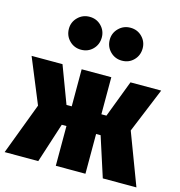

<svg xmlns="http://www.w3.org/2000/svg" viewBox="-129 -921 964 1026"><g transform="rotate(15 353.5 -408.0)"><path d="M712 -534 610 -286 718 0H532L461 -220H436V0H272V-220H246L175 0H-11L97 -286L-5 -534H166L243 -329H272V-534H436V-329H464L542 -534ZM332 -726Q332 -687 306 -660.5Q280 -634 241 -634Q203 -634 176.5 -660.5Q150 -687 150 -726Q150 -763 176.5 -789.5Q203 -816 241 -816Q280 -816 306 -789.5Q332 -763 332 -726ZM558 -726Q558 -687 532 -660.5Q506 -634 467 -634Q429 -634 402.5 -660.5Q376 -687 376 -726Q376 -763 402.5 -789.5Q429 -816 467 -816Q506 -816 532 -789.5Q558 -763 558 -726Z"/></g></svg>

Font: Fira Sans Condensed Black
Style: Regular
Weight: 900
Width: 3
Designer: Carrois Corporate & Edenspiekermann AG
Foundry: Carrois Corporate GbR & Edenspiekermann AG
Version: Version 4.203